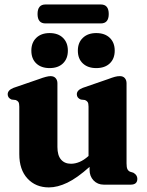

<svg xmlns="http://www.w3.org/2000/svg" viewBox="-20 -804 640 836"><path d="M64 -133V-339.5Q64 -354 60.2 -359.8Q56.5 -365.5 48.5 -368.5L30.5 -370.5Q13.5 -377.5 13.5 -393.5Q13.5 -411.5 39 -421.5L149.5 -459.5Q184 -472.5 200 -472.5Q214.5 -472.5 222.2 -463.8Q230 -455 230 -441.5V-164Q230 -127.5 245.8 -109.2Q261.5 -91 289 -91Q307.5 -91 326.5 -99Q345.5 -107 364.5 -124L365.5 -125V-339.5Q365.5 -354 361.5 -359.8Q357.5 -365.5 350 -368.5L332 -370.5Q314.5 -377.5 314.5 -393.5Q314.5 -411.5 340.5 -421.5L450.5 -459.5Q469 -466.5 480 -469.5Q491 -472.5 502 -472.5Q516 -472.5 523.5 -463.8Q531 -455 531 -441.5V-92.5Q531 -75 534.8 -67.5Q538.5 -60 546 -56.5L560.5 -52Q578 -42 578 -25.5Q578 0 549 0H432Q405 0 387.5 -18.2Q370 -36.5 370 -64.5V-77.5Q316 -29 273.2 -8.5Q230.5 12 193 12Q135.5 12 99.8 -26.5Q64 -65 64 -133ZM196 -507.5Q159.5 -507.5 138 -527.8Q116.5 -548 116.5 -583.5Q116.5 -618.5 138 -639.2Q159.5 -660 196 -660Q233 -660 254.2 -639.2Q275.5 -618.5 275.5 -583.5Q275.5 -548.5 254.2 -528Q233 -507.5 196 -507.5ZM399 -507.5Q362.5 -507.5 340.8 -527.8Q319 -548 319 -583.5Q319 -618.5 340.8 -639.2Q362.5 -660 399 -660Q436.5 -660 458 -639.2Q479.5 -618.5 479.5 -583.5Q479.5 -548.5 458 -528Q436.5 -507.5 399 -507.5ZM143.5 -743Q143.5 -784.5 178 -784.5H419Q453.5 -784.5 453.5 -743Q453.5 -702 419 -702H178Q143.5 -702 143.5 -743Z"/></svg>

Font: Fraunces 72pt Soft
Style: Bold
Weight: 700
Version: Version 1.000;[b76b70a41]